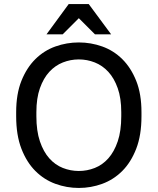

<svg xmlns="http://www.w3.org/2000/svg" viewBox="-20 -920 780 950"><path d="M370 10Q310 10 254 -10.5Q198 -31 155 -74Q112 -117 86 -184Q60 -251 60 -345V-365Q60 -455 86 -520Q112 -585 155 -627.5Q198 -670 254 -690Q310 -710 370 -710Q430 -710 486 -690Q542 -670 585 -627.5Q628 -585 654 -520Q680 -455 680 -365V-345Q680 -251 654 -184Q628 -117 585 -74Q542 -31 486 -10.5Q430 10 370 10ZM370 -74Q411 -74 449 -89Q487 -104 516 -136.5Q545 -169 562.5 -220.5Q580 -272 580 -345V-365Q580 -434 562.5 -483.5Q545 -533 516 -564.5Q487 -596 449 -611Q411 -626 370 -626Q329 -626 291 -611Q253 -596 224 -564.5Q195 -533 177.5 -483.5Q160 -434 160 -365V-345Q160 -272 177.5 -220.5Q195 -169 224 -136.5Q253 -104 291 -89Q329 -74 370 -74ZM210 -750 320 -900H419L530 -750H450L370 -830L290 -750Z"/></svg>

Font: Golos Text VF
Style: Regular
Weight: 400
Designer: A.Korolkova, Vitaly Kuzmin
Foundry: ParaType Ltd
Version: Version 2.003